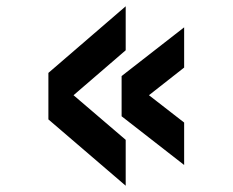

<svg xmlns="http://www.w3.org/2000/svg" viewBox="-20 -639 740 611"><path d="M380 -48 134 -259V-407L380 -619V-479L214 -336L380 -194ZM566 -114 367 -269V-397L566 -552V-424L454 -336L566 -249Z"/></svg>

Font: Martian Mono Medium
Style: Regular
Weight: 500
Monospace: yes
Designer: Roman Shamin
Foundry: Evil Martians
Version: Version 1.000; ttfautohint (v1.8.4.7-5d5b)